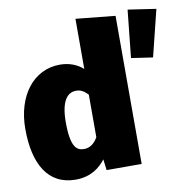

<svg xmlns="http://www.w3.org/2000/svg" viewBox="-85 -847 930 950"><g transform="rotate(-10 379.5 -372.0)"><path d="M356 -512C326 -539 286 -554 240 -554C107 -554 17 -436 17 -270C17 -94 81 20 220 20C297 20 343 -18 371 -55L378 0H554V-744L356 -764ZM618 -764 593 -525 701 -509 759 -743ZM287 -122C251 -122 220 -140 220 -268C220 -376 254 -413 297 -413C321 -413 338 -402 356 -383V-169C337 -136 313 -122 287 -122Z"/></g></svg>

Font: Fira Sans Heavy
Style: Regular
Weight: 900
Designer: bBox Type GmbH & Carrois Corporate GbR & Edenspiekermann AG
Foundry: bBox Type GmbH & Carrois Corporate GbR & Edenspiekermann AG
Version: Version 4.300;PS 004.300;hotconv 1.0.88;makeotf.lib2.5.64775